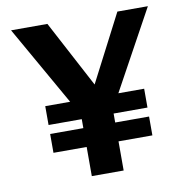

<svg xmlns="http://www.w3.org/2000/svg" viewBox="-78 -767 817 843"><g transform="rotate(-10 330.5 -346.0)"><path d="M264 0H406V-130H557V-214H406V-254H557V-338H442L636 -692H500L346 -394L188 -692H26L227 -338H116V-254H264V-214H116V-130H264Z"/></g></svg>

Font: Ronzino
Style: Bold
Weight: 700
Designer: Nunzio Mazzaferro
Foundry: Collletttivo
Version: Version 1.000;Glyphs 3.3 (3337)